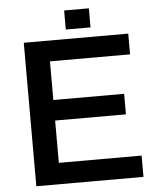

<svg xmlns="http://www.w3.org/2000/svg" viewBox="-60 -929 819 1005"><g transform="rotate(-5 350.0 -427.0)"><path d="M314.9 -778.8V-878.9H444.8V-778.8ZM89.8 24.9V-729H638.7V-620.1H217.8V-417H589.8V-309.1H217.8V-86.9H652.8V24.9Z"/></g></svg>

Font: FORM UDPGothic
Style: Bold
Weight: 700
Foundry: Pronama LLC
Version: Version 1.051